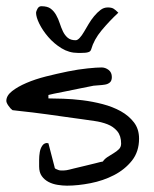

<svg xmlns="http://www.w3.org/2000/svg" viewBox="-20 -585 486 606"><path d="M103.5 -59.6V-80.1Q103.5 -92.8 105.5 -104.5Q107.4 -116.2 113.3 -125Q119.1 -133.8 129.9 -133.8V-132.8H132.8L152.3 -57.6Q152.3 -53.7 156.2 -51.8Q160.2 -49.8 164.6 -48.3Q168.9 -46.9 173.3 -46.9Q177.7 -46.9 180.7 -46.9Q182.6 -46.9 186 -47.4Q189.5 -47.9 190.4 -47.9Q196.3 -48.8 212.9 -53.2Q229.5 -57.6 247.6 -61.5Q265.6 -65.4 281.7 -69.8Q297.9 -74.2 304.7 -75.2Q309.6 -83 319.3 -89.4Q329.1 -95.7 338.9 -101.6Q348.6 -107.4 355.5 -114.3Q362.3 -121.1 362.3 -131.8Q362.3 -156.2 350.1 -170.9Q337.9 -185.5 318.8 -192.9Q299.8 -200.2 278.3 -203.1Q256.8 -206.1 237.3 -209Q229.5 -210 212.4 -212.4Q195.3 -214.8 173.8 -217.8Q152.3 -220.7 128.9 -224.1Q105.5 -227.5 83.5 -230Q61.5 -232.4 44.4 -234.4Q27.3 -236.3 19.5 -237.3Q13.7 -241.2 6.8 -251Q0 -260.7 0 -266.6Q0 -283.2 18.1 -297.4Q36.1 -311.5 63.5 -323.2Q90.8 -335 125.5 -343.8Q160.2 -352.5 193.8 -359.4Q227.5 -366.2 256.3 -369.1Q285.2 -372.1 300.8 -372.1Q312.5 -372.1 322.8 -364.3Q333 -356.4 333 -341.8Q333 -330.1 326.7 -324.7Q320.3 -319.3 311 -317.9Q301.8 -316.4 292.5 -315.9Q283.2 -315.4 275.4 -314.5Q259.8 -311.5 235.8 -306.6Q211.9 -301.8 188.5 -296.9Q165 -292 149.4 -289.1L132.8 -285.2V-274.4Q151.4 -274.4 179.7 -273.4Q208 -272.5 240.2 -268.6Q272.5 -264.6 304.2 -256.3Q335.9 -248 361.3 -233.9Q386.7 -219.7 402.8 -198.7Q418.9 -177.7 418.9 -147.5Q418.9 -106.4 396.5 -78.1Q374 -49.8 339.8 -32.2Q305.7 -14.6 265.6 -6.8Q225.6 1 191.4 1Q177.7 1 162.1 -1.5Q146.5 -3.9 133.3 -10.7Q120.1 -17.6 111.8 -29.3Q103.5 -41 103.5 -59.6ZM93.8 -544.9Q93.8 -548.8 98.1 -557.1Q102.5 -565.4 110.4 -565.4Q129.9 -565.4 140.1 -557.6Q150.4 -549.8 157.2 -537.6Q164.1 -525.4 168.5 -511.7Q172.9 -498 178.7 -485.8Q184.6 -473.6 193.8 -465.8Q203.1 -458 218.8 -458Q224.6 -458 231.4 -465.3Q238.3 -472.7 245.1 -484.4Q252 -496.1 259.8 -509.3Q267.6 -522.5 277.3 -534.2Q287.1 -545.9 297.4 -553.7Q307.6 -561.5 320.3 -561.5Q332 -561.5 338.4 -557.6Q344.7 -553.7 353.5 -544.9Q325.2 -518.6 300.8 -489.3Q276.4 -460 267.6 -428.7Q265.6 -422.9 260.3 -420.9Q254.9 -418.9 249 -418.5Q243.2 -418 236.8 -418Q230.5 -418 225.6 -418Q198.2 -418 174.3 -432.6Q150.4 -447.3 132.3 -468.3Q114.3 -489.3 104 -510.3Q93.8 -531.2 93.8 -544.9Z"/></svg>

Font: Swanky and Moo Moo
Style: Regular
Weight: 400
Designer: Kimberly Geswein
Foundry: Kimberly Geswein
Version: Version 1.002 2001